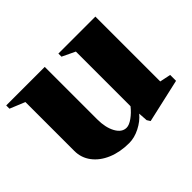

<svg xmlns="http://www.w3.org/2000/svg" viewBox="-138 -680 877 877"><g transform="rotate(-45 300.5 -241.5)"><path d="M256 18Q197 18 151 -1.5Q105 -21 79 -55.5Q53 -90 53 -134V-450L-20 -480V-501H229V-162Q229 -109 248 -74.5Q267 -40 297 -40Q314 -40 337 -56.5Q360 -73 379 -97V-450L316 -480V-500H555V-81L608 -70V-32L396 16L386 0L383 -45Q361 -18 325.5 0Q290 18 256 18Z"/></g></svg>

Font: Wittgenstein Black
Style: Regular
Weight: 900
Designer: Jörg Drees
Foundry: Jörg Drees
Version: Version 1.303; ttfautohint (v1.8.4.7-5d5b)